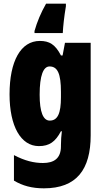

<svg xmlns="http://www.w3.org/2000/svg" viewBox="-20 -786 564 1046"><path d="M339 -752V-766H231C203 -717 182 -667 168 -617V-606H322C324 -644 329 -692 339 -752ZM197 -563C93 -563 32 -453 32 -272C32 -99 93 10 192 10C249 10 282 -14 312 -71H317C314 -51 312 -17 312 5V11C312 78 273 102 214 102C165 102 115 90 56 59V198C103 226 154 240 219 240C398 240 474 137 474 -49V-553H334L321 -484H312C281 -544 249 -563 197 -563ZM250 -424C294 -424 312 -384 312 -285V-256C312 -168 294 -129 251 -129C215 -129 196 -176 196 -270C196 -375 216 -424 250 -424Z"/></svg>

Font: Noto Sans Oriya ExtCond Blk
Style: Regular
Weight: 900
Width: 2
Designer: Amélie Bonet and Sol Matas
Foundry: Google LLC
Version: Version 2.006